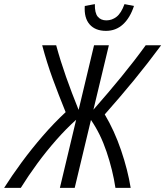

<svg xmlns="http://www.w3.org/2000/svg" viewBox="-70 -913 803 933"><path d="M-50 0Q-12 -60 35.5 -124.5Q83 -189 137.5 -252Q192 -315 249 -368Q214 -454 186 -530.5Q158 -607 135 -693H203Q224 -616 251 -539.5Q278 -463 312 -379L387 -693H459L384 -380Q456 -462 519.5 -539.5Q583 -617 638 -693H713Q648 -605 582 -524.5Q516 -444 439 -357Q486 -278 518.5 -182.5Q551 -87 565 0H491Q478 -86 448 -175Q418 -264 372 -330L293 0H221L300 -331Q252 -288 203.5 -233Q155 -178 111 -118Q67 -58 31 0ZM445 -763Q393 -763 365.5 -794.5Q338 -826 342 -884L391 -893Q390 -850 405 -832Q420 -814 447 -814Q474 -814 496.5 -831.5Q519 -849 535 -893L581 -884Q562 -826 527.5 -794.5Q493 -763 445 -763Z"/></svg>

Font: Ubuntu Sans Condensed
Style: Italic
Weight: 400
Width: 3
Italic angle: -13.5°
Designer: Dalton Maag Ltd
Foundry: Dalton Maag Ltd
Version: Version 1.006; ttfautohint (v1.8.4.7-5d5b)